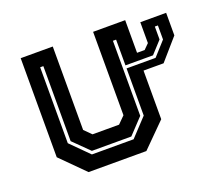

<svg xmlns="http://www.w3.org/2000/svg" viewBox="-97 -668 889 796"><g transform="rotate(-20 347.5 -270.0)"><path d="M581 -510.5H695V-411L613.5 -317.5H525V-103L422 0H167L64 -103V-540H205.5V-172L236 -141.5H353L383.5 -172V-540H525V-396H558.5L581 -418.5ZM205 -64H389L462 -142V-350H590L645 -411V-473H631.5V-416L583.5 -363.5H462V-477H448V-146L384 -78H210L141 -146V-477H127V-142Z"/></g></svg>

Font: Tourney Expanded Regular
Style: Bold
Weight: 700
Width: 7
Designer: Tyler Finck
Foundry: Etcetera Type Co
Version: Version 1.010; ttfautohint (v1.8.3)